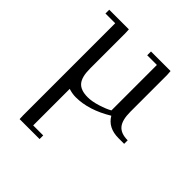

<svg xmlns="http://www.w3.org/2000/svg" viewBox="-199 -572 1000 1000"><g transform="rotate(45 300.5 -72.5)"><path d="M32.2 -411.1V-439H176.8L178.2 -411.1V-150.9Q178.2 -89.4 200.9 -63.2Q223.6 -37.1 274.9 -37.1Q306.2 -37.1 346.7 -49.8Q387.2 -62.5 411.1 -76.2V-411.1H339.8V-439H483.9L485.8 -411.1V-141.1Q485.8 -79.6 508.5 -52.7Q531.2 -25.9 581.1 -25.9V0H539.1Q463.4 0 430.2 -56.2Q326.2 6.8 231 6.8Q205.6 6.8 178.2 -2V267.1H252V293.9H105L104 267.1V-411.1Z"/></g></svg>

Font: Dehuti Alt
Style: Book
Weight: 400
Version: Version 1.2